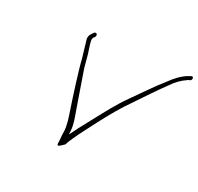

<svg xmlns="http://www.w3.org/2000/svg" viewBox="-153 -901 1126 1090"><g transform="rotate(30 410.0 -356.0)"><path d="M186 -601H187ZM193 -634C186 -622 185 -612 187 -601C196 -567 209 -529 219 -493C233 -432 282 -280 305 -212C313 -187 321 -166 326 -147C333 -121 340 -91 338 -63L340 -41C341 -31 342 -16 342 -5C344 7 347 5 350 4C359 1 372 -14 382 -23C385 -36 392 -53 400 -70C421 -118 448 -166 474 -218C510 -287 549 -357 595 -422C637 -485 681 -551 720 -604C744 -640 769 -665 798 -684V-685C803 -688 809 -690 813 -692C827 -701 819 -725 805 -714L790 -706C757 -686 727 -655 699 -615C655 -561 612 -494 566 -430C520 -366 482 -293 445 -224C422 -180 401 -145 382 -104L370 -81L369 -104C366 -147 352 -179 337 -222C325 -259 268 -417 257 -452L243 -504C235 -541 218 -575 212 -612C212 -616 213 -620 215 -624V-625L223 -636C225 -640 225 -643 225 -646C224 -660 207 -661 201 -646ZM766 -657V-658ZM790 -706Z"/></g></svg>

Font: Stray Cat
Style: LtExtObl
Weight: 300
Version: Version 1.0